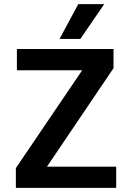

<svg xmlns="http://www.w3.org/2000/svg" viewBox="-20 -912 641 932"><path d="M370 -723H269L360 -892H486ZM544 0H57V-96L379 -571H62V-674H531V-581L208 -103H544Z"/></svg>

Font: Hind Kochi SemiBold
Style: Regular
Weight: 600
Designer: Dhruvi Tolia
Foundry: Indian Type Foundry
Version: Version 0.702;PS 1.0;hotconv 1.0.81;makeotf.lib2.5.63406